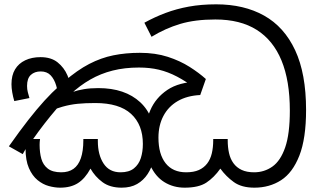

<svg xmlns="http://www.w3.org/2000/svg" viewBox="-20 -856 1474 887"><path d="M542 11Q488 11 453.5 -14.5Q419 -40 398 -77Q373 -31 340 -10Q307 11 258 11Q233 11 205.5 3.5Q178 -4 153.5 -24Q129 -44 113.5 -79.5Q98 -115 98 -170Q98 -181 99.5 -192.5Q101 -204 103 -214H165Q164 -207 163.5 -200.5Q163 -194 163 -187Q163 -151 171 -122.5Q179 -94 201 -77Q223 -60 263 -60Q297 -60 319.5 -76Q342 -92 353.5 -125Q365 -158 365 -208V-214H432V-204Q432 -141 458.5 -100.5Q485 -60 537 -60Q576 -60 598.5 -78Q621 -96 630.5 -125.5Q640 -155 640 -191Q640 -280 585.5 -330Q531 -380 420 -380Q374 -380 339 -376.5Q304 -373 268.5 -363Q233 -353 186 -334L283 -415Q296 -424 317 -431.5Q338 -439 367.5 -444Q397 -449 434 -449Q496 -449 544.5 -432.5Q593 -416 628 -383.5Q663 -351 681 -303Q699 -255 699 -192Q699 -153 690 -117Q681 -81 662 -52Q643 -23 613.5 -6Q584 11 542 11ZM622 -544Q556 -544 500.5 -530Q445 -516 397 -488.5Q349 -461 305 -420L294 -410Q267 -383 239.5 -351Q212 -319 184.5 -283.5Q157 -248 129 -208L110 -188L85 -144L21 -180Q71 -251 110.5 -301.5Q150 -352 185 -390.5Q220 -429 256 -461L277 -480Q337 -532 392 -560.5Q447 -589 504 -600.5Q561 -612 626 -612Q698 -612 755 -593.5Q812 -575 856 -547Q900 -519 931 -491L888 -444Q840 -480 798 -502Q756 -524 714 -534Q672 -544 622 -544ZM167 -592Q216 -592 246 -568Q276 -544 291.5 -508Q307 -472 310 -434L252 -398Q248 -432 239.5 -461Q231 -490 214 -508Q197 -526 168 -526Q140 -526 122.5 -510Q105 -494 105 -459Q105 -443 108.5 -430Q112 -417 116 -403L46 -389Q40 -409 36.5 -429.5Q33 -450 33 -467Q33 -508 49.5 -535.5Q66 -563 96.5 -577.5Q127 -592 167 -592ZM1155 11Q1096 11 1060 -15Q1024 -41 998 -77Q969 -36 933.5 -12.5Q898 11 833 11Q781 11 739.5 -14.5Q698 -40 674 -92.5Q650 -145 650 -226Q650 -290 674.5 -347Q699 -404 753 -440.5Q807 -477 896 -479L931 -491L905 -417Q844 -414 801 -389Q758 -364 735 -320.5Q712 -277 712 -220Q712 -144 745 -102Q778 -60 840 -60Q875 -60 898.5 -70.5Q922 -81 937 -100.5Q952 -120 958.5 -147.5Q965 -175 965 -208V-214H1032V-208Q1032 -176 1038 -149Q1044 -122 1058.5 -102Q1073 -82 1096.5 -71Q1120 -60 1154 -60Q1201 -60 1238.5 -86.5Q1276 -113 1297.5 -175Q1319 -237 1319 -345Q1319 -483 1280.5 -576.5Q1242 -670 1166 -718Q1090 -766 975 -766Q881 -766 812.5 -745.5Q744 -725 680 -686L647 -751Q694 -777 744.5 -796Q795 -815 852.5 -825.5Q910 -836 979 -836Q1107 -836 1200 -784Q1293 -732 1343.5 -624Q1394 -516 1394 -348Q1394 -216 1363 -137Q1332 -58 1278.5 -23.5Q1225 11 1155 11Z"/></svg>

Font: sinhala15
Style: Book
Weight: 400
Designer: Jelle Bosma - Monotype Design Team
Foundry: Monotype Imaging Inc.
Version: Version 2.003